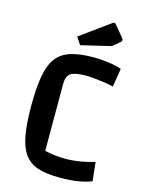

<svg xmlns="http://www.w3.org/2000/svg" viewBox="-127 -917 748 1006"><g transform="rotate(15 247.0 -414.0)"><path d="M470 -11Q433 3 392 9Q351 15 296 15Q224 15 178 -0.5Q132 -16 105.5 -53Q79 -90 68 -153.5Q57 -217 57 -312Q57 -409 68.5 -472.5Q80 -536 107.5 -572.5Q135 -609 184 -624.5Q233 -640 309 -640Q331 -640 360 -637.5Q389 -635 416 -630Q443 -625 460 -618L444 -518Q421 -524 392.5 -528Q364 -532 338 -534.5Q312 -537 295 -537Q238 -537 213.5 -523Q189 -509 189 -462V-101Q214 -95 242 -91.5Q270 -88 299 -88Q340 -88 381.5 -95Q423 -102 459 -113ZM222 -683 196 -723 356 -839Q361 -843 365 -843Q370 -843 375 -837L423 -779Q430 -771 430 -766Q430 -760 422 -753L393 -729Q388 -724 383.5 -722Q379 -720 370 -718Z"/></g></svg>

Font: Changa Medium
Style: Regular
Weight: 500
Designer: Eduardo Rodriguez Tunni
Foundry: Eduardo Rodriguez Tunni
Version: Version 3.003